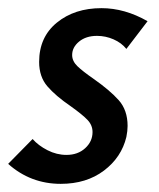

<svg xmlns="http://www.w3.org/2000/svg" viewBox="-23 -445 390 471"><path d="M-3 -43 57 -104Q71 -88 93.5 -76.5Q116 -65 140 -65Q168 -65 186 -81.5Q204 -98 204 -121Q204 -138 191.5 -151Q179 -164 151 -184Q113 -210 93 -233.5Q73 -257 73 -293Q73 -354 116.5 -389.5Q160 -425 226 -425Q283 -425 339 -393L287 -325Q275 -340 255.5 -348.5Q236 -357 215 -357Q188 -357 171 -343Q154 -329 154 -310Q154 -295 167 -282.5Q180 -270 206 -252Q246 -224 268 -199.5Q290 -175 290 -136Q290 -124 287 -109Q275 -59 232 -26.5Q189 6 126 6Q52 6 -3 -43Z"/></svg>

Font: Ysabeau Semibold
Style: Italic
Weight: 600
Italic angle: -12°
Designer: Christian Thalmann (Catharsis Fonts)
Version: Version 0.003